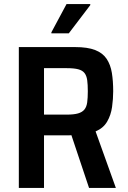

<svg xmlns="http://www.w3.org/2000/svg" viewBox="-20 -918 625 938"><path d="M72 0V-688H347Q408 -688 445 -673.5Q482 -659 501 -630.5Q520 -602 526.5 -562Q533 -522 533 -472Q533 -435 527.5 -395.5Q522 -356 503.5 -324Q485 -292 447 -276L546 0H415L323 -275L356 -261Q349 -259 340 -258Q331 -257 320 -257H195V0ZM195 -358H305Q341 -358 361.5 -364Q382 -370 392.5 -383Q403 -396 406 -418Q409 -440 409 -472Q409 -505 406 -526.5Q403 -548 393 -561Q383 -574 362.5 -579.5Q342 -585 306 -585H195ZM231 -755V-760L305 -898H421V-893L316 -755Z"/></svg>

Font: Saira SemiCondensed SemiBold
Style: Regular
Weight: 600
Width: 4
Designer: Hector Gatti with collaboration of the Omnibus-Type team
Foundry: Omnibus-Type
Version: Version 1.101